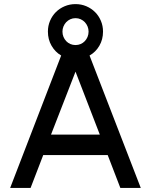

<svg xmlns="http://www.w3.org/2000/svg" viewBox="-20 -921 740 941"><path d="M214.8 -766.1Q214.8 -794.4 225.3 -819.1Q235.8 -843.8 253.9 -861.8Q272 -879.9 296.9 -890.4Q321.8 -900.9 350.1 -900.9Q378.4 -900.9 403.1 -890.4Q427.7 -879.9 445.8 -861.8Q463.9 -843.8 474.4 -819.1Q484.9 -794.4 484.9 -766.1Q484.9 -727.5 467 -696.8Q449.2 -666 418.9 -648.9L669.9 0H569.8L507.8 -161.1H191.9L129.9 0H29.8L279.8 -648.9Q250.5 -666 232.7 -696.8Q214.8 -727.5 214.8 -766.1ZM230 -261.2H469.2L350.1 -569.8ZM286.1 -766.1Q286.1 -752.4 291 -740.5Q295.9 -728.5 304.4 -719.5Q313 -710.4 324.7 -705.3Q336.4 -700.2 350.1 -700.2Q363.8 -700.2 375.5 -705.3Q387.2 -710.4 395.8 -719.5Q404.3 -728.5 409.2 -740.5Q414.1 -752.4 414.1 -766.1Q414.1 -779.3 409.2 -791.3Q404.3 -803.2 395.8 -812.3Q387.2 -821.3 375.5 -826.7Q363.8 -832 350.1 -832Q336.4 -832 324.7 -826.7Q313 -821.3 304.4 -812.3Q295.9 -803.2 291 -791.3Q286.1 -779.3 286.1 -766.1Z"/></svg>

Font: Aldrich [RUS by Daymarius]
Style: Regular
Weight: 400
Designer: Matthew Desmond
Foundry: Matthew Desmond
Version: Version 1.002 August 24, 2018